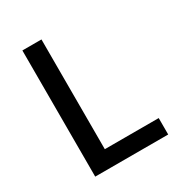

<svg xmlns="http://www.w3.org/2000/svg" viewBox="-170 -827 876 941"><g transform="rotate(-30 268.0 -357.0)"><path d="M95 0V-714H203V-93H508V0Z"/></g></svg>

Font: Noto Sans Ethiopic Medium
Style: Regular
Weight: 500
Designer: Monotype Design Team
Foundry: Monotype Imaging Inc.
Version: Version 2.102; ttfautohint (v1.8.4.7-5d5b)